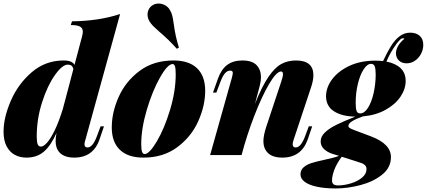

<svg xmlns="http://www.w3.org/2000/svg" viewBox="-21 -874 2405 1082"><path d="M564.9 -162.1 540 -88.9Q504.9 14.2 397 14.2Q333.5 14.2 307.1 -23.9Q292.5 -45.4 292.5 -80.1Q292.5 -100.6 297.4 -124.5Q265.6 -53.2 226.3 -19.5Q187 14.2 127.9 14.2Q91.8 14.2 62.7 -1.2Q33.7 -16.6 16.4 -49.3Q-1 -82 -1 -131.8Q-1 -210.9 39.8 -305.7Q80.6 -400.4 157.7 -466.8Q234.9 -533.2 337.9 -533.2Q386.2 -533.2 398.9 -508.3L440.9 -667Q445.8 -685.1 445.8 -694.8Q445.8 -714.8 430.2 -723.9Q414.6 -732.9 377.9 -732.9L384.8 -753.9Q535.2 -755.4 655.8 -794.9L460 -85Q455.1 -70.8 455.1 -61.5Q455.1 -43 472.2 -43Q501.5 -43 524.9 -106L545.9 -162.1ZM333 -259.8 363.3 -374 363.8 -376V-375.5L392.6 -485.4Q389.2 -498 382.1 -503.9Q375 -509.8 360.8 -509.8Q330.1 -509.8 288.1 -450.4Q246.1 -391.1 216.1 -297.4Q186 -203.6 186 -105Q186 -74.7 191.2 -61.3Q196.3 -47.9 210 -47.9Q224.1 -47.9 243.9 -69.6Q263.7 -91.3 287.1 -139.2Q310.5 -187 333 -259.8Z M608.9 0ZM957 -533.2Q1043.9 -533.2 1089.6 -489.3Q1135.3 -445.3 1135.3 -362.8Q1135.3 -278.3 1096.2 -190.9Q1057.1 -103.5 978.3 -44.7Q899.4 14.2 787.1 14.2Q700.2 14.2 654.5 -29.8Q608.9 -73.7 608.9 -155.8Q608.9 -240.7 647.9 -328.1Q687 -415.5 765.6 -474.4Q844.2 -533.2 957 -533.2ZM774.9 -62Q774.9 -31.2 779.5 -18.6Q784.2 -5.9 793.9 -5.9Q820.8 -5.9 863.3 -78.1Q905.8 -150.4 937.5 -255.6Q969.2 -360.8 969.2 -455.1Q969.2 -489.7 964.6 -501.5Q960 -513.2 952.1 -513.2Q923.8 -513.2 881.1 -438Q838.4 -362.8 806.6 -256.3Q774.9 -149.9 774.9 -62ZM877.4 -694.8Q854.5 -714.8 842.3 -727.1Q830.1 -739.3 821.3 -753.9Q810.5 -772.5 810.5 -792Q810.5 -808.1 817.6 -821.8Q824.7 -835.4 838.4 -844.2Q853.5 -854 872.6 -854Q891.6 -854 908.7 -844.7Q925.8 -835.4 934.6 -820.8Q944.8 -805.2 949.2 -788.3Q953.6 -771.5 958 -739.7Q967.8 -666 987.3 -606L975.6 -599.1Q931.2 -649.4 877.4 -694.8Z M1738.3 -162.1 1713.4 -88.9Q1677.2 14.2 1570.3 14.2Q1505.9 14.2 1480 -22Q1463.4 -44.4 1463.4 -78.1Q1463.4 -109.9 1479 -158.2L1564.9 -417Q1573.7 -442.4 1573.7 -456.1Q1573.7 -471.2 1563 -471.2Q1537.1 -471.2 1495.8 -401.1Q1454.6 -331.1 1412.4 -221.9Q1370.1 -112.8 1341.3 -2.9L1341.8 -4.9L1340.3 0H1163.1L1285.2 -434.1Q1291 -456.1 1291 -462.9Q1291 -476.1 1276.4 -476.1Q1260.7 -476.1 1247.6 -461.9Q1234.4 -447.8 1221.2 -413.1L1198.2 -352.1H1179.2L1207 -430.2Q1225.6 -482.9 1259.3 -508.1Q1293 -533.2 1344.2 -533.2Q1400.4 -533.2 1425 -506.8Q1449.7 -480.5 1449.7 -439Q1449.7 -417.5 1443.4 -393.1L1416 -289.1Q1455.1 -386.7 1491 -439.7Q1526.9 -492.7 1563.5 -512.9Q1600.1 -533.2 1647 -533.2Q1745.1 -533.2 1745.1 -450.2Q1745.1 -421.4 1731.9 -381.8L1633.3 -85Q1628.4 -70.3 1628.4 -61Q1628.4 -43 1645 -43Q1674.8 -43 1698.2 -106L1719.2 -162.1Z M2364.3 -621.1Q2364.3 -595.2 2351.8 -571Q2339.4 -546.9 2317.6 -532Q2295.9 -517.1 2270.5 -517.1Q2243.2 -517.1 2226.8 -533.2Q2210.4 -549.3 2210.4 -574.2Q2210.4 -594.2 2222.7 -615.5Q2234.9 -636.7 2258.3 -655.8Q2253.4 -658.2 2250 -658.2Q2240.7 -658.2 2233.4 -649.9Q2217.3 -635.3 2195.1 -600.3Q2172.9 -565.4 2156.7 -526.9Q2207.5 -517.1 2236.3 -490Q2265.1 -462.9 2265.1 -418Q2265.1 -372.1 2235.6 -328.6Q2206.1 -285.2 2151.4 -254.9Q2096.7 -224.6 2024.9 -218.3Q1942.4 -189.5 1942.4 -165Q1942.4 -157.2 1950.7 -152.1Q1959 -147 1977.5 -140.1L2068.4 -106Q2182.1 -63.5 2182.1 11.2Q2182.1 70.8 2132.1 110.6Q2082 150.4 2009.8 169.2Q1937.5 188 1871.1 188Q1809.1 188 1764.4 178.2Q1719.7 168.5 1696 150.6Q1672.4 132.8 1672.4 108.9Q1672.4 84 1690.2 68.6Q1708 53.2 1734.4 44.9Q1760.7 36.6 1805.7 26.9Q1865.2 14.2 1889.6 4.4L1850.1 -7.8Q1822.3 -17.1 1804.2 -34.7Q1786.1 -52.2 1786.1 -77.1Q1786.1 -105 1810.8 -128.2Q1835.4 -151.4 1875.2 -170.9Q1915 -190.4 1981.4 -216.8Q1906.7 -217.8 1861.6 -246.6Q1816.4 -275.4 1816.4 -332Q1816.4 -380.9 1850.6 -427Q1884.8 -473.1 1947.8 -502.7Q2010.7 -532.2 2093.3 -532.2Q2114.3 -532.2 2137.7 -529.8Q2161.1 -580.1 2182.1 -613.8Q2203.1 -647.5 2227.5 -667Q2255.9 -689.9 2290.5 -689.9Q2324.2 -689.9 2344.2 -672.1Q2364.3 -654.3 2364.3 -621.1ZM2096.2 -452.1Q2096.2 -483.9 2091.1 -499Q2085.9 -514.2 2070.3 -514.2Q2048.3 -514.2 2028.1 -482.9Q2007.8 -451.7 1995.6 -400.9Q1983.4 -350.1 1983.4 -293.9Q1983.4 -260.3 1989 -247.6Q1994.6 -234.9 2008.3 -234.9Q2032.7 -234.9 2052.7 -266.4Q2072.8 -297.9 2084.2 -348.1Q2095.7 -398.4 2096.2 -452.1ZM1850.1 142.1Q1850.1 157.7 1858.4 164.3Q1866.7 170.9 1883.3 170.9Q1918.5 170.9 1956.3 159.4Q1994.1 147.9 2019.3 127Q2044.4 106 2044.4 79.1Q2044.4 65.9 2036.6 57.9Q2028.8 49.8 2018.6 45.9Q2008.3 42 1986.3 35.2L1904.8 9.3Q1876 48.3 1863 83Q1850.1 117.7 1850.1 142.1Z"/></svg>

Font: TypoPRO Playfair Display
Style: Italic
Weight: 900
Italic angle: -14°
Designer: Claus Eggers Sørensen
Foundry: Claus Eggers Sørensen
Version: Version 1.004;PS 001.004;hotconv 1.0.70;makeotf.lib2.5.58329